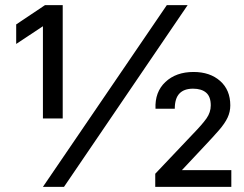

<svg xmlns="http://www.w3.org/2000/svg" viewBox="-20 -727 951 747"><path d="M224 -266H147V-672L215 -670L43 -556V-632L155 -707H224ZM229 0H147L629 -707H710ZM584 -51 730 -205Q767 -243 783.5 -266.5Q800 -290 800 -317Q800 -351 782 -366.5Q764 -382 731 -382Q696 -382 678 -363Q660 -344 660 -304H585Q582 -369 623.5 -408Q665 -447 733 -447Q797 -447 836.5 -412Q876 -377 876 -317Q876 -292 865.5 -269.5Q855 -247 832 -220.5Q809 -194 773 -156L652 -27L638 -65H880V0H584Z"/></svg>

Font: 42dot Sans Light SemiBold
Style: Regular
Weight: 600
Version: Version 1.000